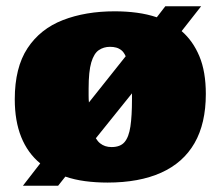

<svg xmlns="http://www.w3.org/2000/svg" viewBox="-20 -567 702 611"><path d="M53 24 108 -47Q68 -80 47.5 -131Q27 -182 27 -251Q27 -352 67.5 -413.5Q108 -475 180 -503Q252 -531 345 -531Q382 -531 415.5 -526.5Q449 -522 479 -512L506 -547H620L558 -468Q594 -437 614.5 -388Q635 -339 635 -268Q635 -174 599 -111.5Q563 -49 493 -17.5Q423 14 322 14Q285 14 251 9.5Q217 5 188 -5L165 24ZM335 -99Q363 -99 376.5 -115Q390 -131 395 -164.5Q400 -198 400 -251Q400 -256 400 -261Q400 -266 400 -270L285 -127Q291 -117 298.5 -111Q306 -105 315 -102Q324 -99 335 -99ZM263 -241 380 -388Q374 -401 366.5 -407Q359 -413 350 -415.5Q341 -418 330 -418Q310 -418 294.5 -407.5Q279 -397 270.5 -368.5Q262 -340 262 -285Q262 -274 262 -262.5Q262 -251 263 -241Z"/></svg>

Font: Literata Black
Style: Regular
Weight: 900
Designer: Latin by Veronika Burian and Jose Scaglione. Greek by Irene Vlachou. Cyrillic by Vera Evstafieva.
Foundry: TypeTogether
Version: Version 3.103;gftools[0.9.29]